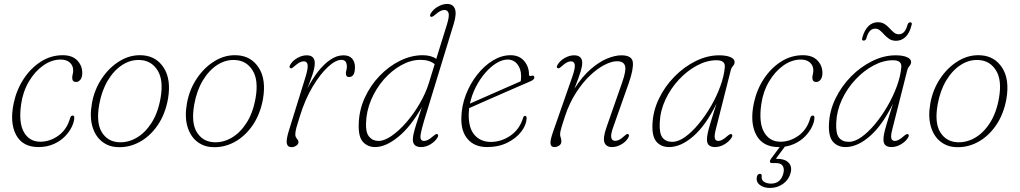

<svg xmlns="http://www.w3.org/2000/svg" viewBox="-20 -737 5162 972"><path d="M287.5 -435.5Q241.5 -435.5 199 -405.5Q156.5 -375.5 126.2 -324.2Q96 -273 87 -209.5Q73.5 -115 101.5 -67.2Q129.5 -19.5 184 -19.5Q232.5 -19.5 275.5 -50.2Q318.5 -81 334.5 -138Q338 -152 348 -152Q356 -152 356 -141.5Q356 -121.5 344 -96Q332 -70.5 309 -46.8Q286 -23 252 -7.8Q218 7.5 174.5 7.5Q94 7.5 61.2 -54.5Q28.5 -116.5 49.5 -215.5Q64 -283 100 -337.8Q136 -392.5 187 -425Q238 -457.5 297.5 -457.5Q346 -457.5 371.2 -431Q396.5 -404.5 396.5 -368Q396.5 -345.5 387.2 -333.8Q378 -322 365.5 -322Q345.5 -322 345.5 -343.5Q345.5 -351 348 -361Q350.5 -371 350.5 -380.5Q350.5 -404.5 333.8 -420Q317 -435.5 287.5 -435.5Z M702.5 -457Q772 -452 809.5 -393.2Q847 -334.5 830.5 -236.5Q816.5 -158.5 777.5 -102Q738.5 -45.5 684 -16.8Q629.5 12 569.5 7.5Q526 4.5 493.5 -22.8Q461 -50 447.2 -98.8Q433.5 -147.5 445.5 -215Q458 -284 496 -340.5Q534 -397 588 -429.2Q642 -461.5 702.5 -457ZM580.5 -17Q626.5 -14 670.2 -38.8Q714 -63.5 747 -114.8Q780 -166 793 -241.5Q808.5 -331 778 -380.2Q747.5 -429.5 691.5 -433Q643.5 -436.5 600.2 -409Q557 -381.5 526 -330Q495 -278.5 482.5 -209Q466 -116.5 495 -68.5Q524 -20.5 580.5 -17Z M1183.5 -457Q1253 -452 1290.5 -393.2Q1328 -334.5 1311.5 -236.5Q1297.5 -158.5 1258.5 -102Q1219.5 -45.5 1165 -16.8Q1110.5 12 1050.5 7.5Q1007 4.5 974.5 -22.8Q942 -50 928.2 -98.8Q914.5 -147.5 926.5 -215Q939 -284 977 -340.5Q1015 -397 1069 -429.2Q1123 -461.5 1183.5 -457ZM1061.5 -17Q1107.5 -14 1151.2 -38.8Q1195 -63.5 1228 -114.8Q1261 -166 1274 -241.5Q1289.5 -331 1259 -380.2Q1228.5 -429.5 1172.5 -433Q1124.5 -436.5 1081.2 -409Q1038 -381.5 1007 -330Q976 -278.5 963.5 -209Q947 -116.5 976 -68.5Q1005 -20.5 1061.5 -17Z M1450 -392Q1441.5 -396 1449.5 -409.5Q1461.5 -430 1485.5 -443.5Q1509.5 -457 1532.5 -457Q1573.5 -457 1573.5 -417.5Q1573.5 -393.5 1561.5 -358.2Q1549.5 -323 1535.5 -288Q1559.5 -335 1589.2 -373.5Q1619 -412 1652 -434.5Q1685 -457 1718.5 -457Q1748 -457 1762.5 -440.5Q1777 -424 1777 -397Q1777 -347 1747 -347Q1731 -347 1731 -365.5Q1731 -373 1733.5 -381Q1736 -389 1736 -400Q1736 -415 1729.8 -424.5Q1723.5 -434 1708.5 -434Q1679 -434 1639.8 -397.8Q1600.5 -361.5 1562.2 -297.2Q1524 -233 1498 -148.5Q1486 -111 1480.5 -90.8Q1475 -70.5 1475 -56.5Q1475 -44 1483 -35Q1491 -26 1491 -17.5Q1491 -7.5 1480 0.2Q1469 8 1456 8Q1436 8 1432 -10.8Q1428 -29.5 1443 -77.5L1525.5 -343.5Q1539.5 -388 1537.5 -407.2Q1535.5 -426.5 1517.5 -426.5Q1508 -426.5 1497 -421Q1486 -415.5 1471 -402Q1464.5 -396 1459.5 -392.8Q1454.5 -389.5 1450 -392Z M2277.5 -618 2127 -126Q2114 -82.5 2110.2 -60.5Q2106.5 -38.5 2111.2 -31Q2116 -23.5 2127.5 -23.5Q2146 -23.5 2173 -48Q2180 -53.5 2184.8 -56.8Q2189.5 -60 2194 -58Q2202.5 -53.5 2194.5 -40Q2183 -21 2160 -6.8Q2137 7.5 2111.5 7.5Q2070 7.5 2070 -31Q2070 -43 2074 -60.8Q2078 -78.5 2087.8 -109.8Q2097.5 -141 2115.5 -194.5Q2059 -95 1995.8 -43.8Q1932.5 7.5 1879.5 7.5Q1842 7.5 1818 -18Q1794 -43.5 1796 -107Q1797.5 -178 1826.2 -241.2Q1855 -304.5 1902 -353.2Q1949 -402 2005.8 -429.8Q2062.5 -457.5 2120 -457.5Q2162.5 -457.5 2188.5 -439L2242.5 -612.5Q2255.5 -654.5 2251 -670.5Q2246.5 -686.5 2229 -686.5Q2219.5 -686.5 2208.8 -681Q2198 -675.5 2182.5 -662Q2167 -649 2161.5 -652Q2153 -655.5 2161 -669.5Q2173.5 -690 2197 -703.5Q2220.5 -717 2244 -717Q2273 -717 2282.8 -692.8Q2292.5 -668.5 2277.5 -618ZM1833 -112.5Q1831 -66 1849 -44.8Q1867 -23.5 1896.5 -23.5Q1925.5 -23.5 1962.5 -49Q1999.5 -74.5 2036.8 -117.2Q2074 -160 2104.2 -211.8Q2134.5 -263.5 2151 -316L2180.5 -412Q2155 -434 2108.5 -434Q2060 -434 2011.8 -407.2Q1963.5 -380.5 1923.5 -335Q1883.5 -289.5 1859 -231.8Q1834.5 -174 1833 -112.5Z M2646 -136.5Q2644 -103 2618.5 -70Q2593 -37 2548.8 -14.8Q2504.5 7.5 2445.5 7.5Q2383.5 7.5 2348.8 -31.5Q2314 -70.5 2315.5 -139.5Q2316.5 -199.5 2338.2 -256.5Q2360 -313.5 2395.8 -358.8Q2431.5 -404 2475.2 -430.8Q2519 -457.5 2564.5 -457.5Q2608.5 -457.5 2633.2 -428.8Q2658 -400 2658 -360Q2658 -349.5 2670.5 -353Q2685 -358 2685 -344Q2685 -334 2665.5 -325.5Q2635.5 -312.5 2590.5 -293Q2545.5 -273.5 2497.8 -252.5Q2450 -231.5 2411.2 -214.5Q2372.5 -197.5 2355 -189.5Q2353.5 -176 2353 -162.5Q2351 -89 2382.2 -53.8Q2413.5 -18.5 2465 -18.5Q2516 -18.5 2562.5 -49.2Q2609 -80 2628 -139.5Q2631 -150.5 2638 -150.5Q2646.5 -150.5 2646 -136.5ZM2550 -435.5Q2523 -435.5 2493.8 -417.8Q2464.5 -400 2437.2 -368.8Q2410 -337.5 2389.2 -297.2Q2368.5 -257 2359 -212.5Q2377.5 -220.5 2409 -234.5Q2440.5 -248.5 2477.8 -264.8Q2515 -281 2551.5 -297.2Q2588 -313.5 2616 -325.5Q2618 -335 2618 -352Q2618 -388.5 2599 -412Q2580 -435.5 2550 -435.5Z M2803.5 -392Q2794.5 -396 2803 -409.5Q2816 -431 2839.8 -444Q2863.5 -457 2886 -457Q2927.5 -457 2927.5 -418.5Q2927.5 -402 2919.8 -375.8Q2912 -349.5 2888 -288Q2927.5 -350 2970.8 -387.2Q3014 -424.5 3054.2 -440.8Q3094.5 -457 3125.5 -457Q3180 -457 3183.8 -421.5Q3187.5 -386 3163 -316L3085.5 -96.5Q3071 -57 3074.5 -40.5Q3078 -24 3094.5 -24Q3104 -24 3114.8 -29.2Q3125.5 -34.5 3140 -48Q3146.5 -54 3151 -57Q3155.5 -60 3160 -58Q3168 -54 3161 -40.5Q3149 -19 3125.2 -5.8Q3101.5 7.5 3078.5 7.5Q3049 7.5 3040.2 -15.2Q3031.5 -38 3050 -91.5L3129.5 -319Q3151.5 -381.5 3144 -404.2Q3136.5 -427 3104 -427Q3077 -427 3041.2 -409Q3005.5 -391 2968 -355.8Q2930.5 -320.5 2896.8 -268.5Q2863 -216.5 2840.5 -149Q2829.5 -115.5 2824 -97.5Q2818.5 -79.5 2817 -71.2Q2815.5 -63 2815.5 -57.5Q2815.5 -48.5 2818.8 -40Q2822 -31.5 2822 -21Q2822 -8 2811 -0.2Q2800 7.5 2786 7.5Q2769.5 7.5 2767 -9.2Q2764.5 -26 2780 -70L2877.5 -349Q2892.5 -392.5 2889.8 -409.5Q2887 -426.5 2870 -426.5Q2861 -426.5 2850 -421Q2839 -415.5 2824.5 -402Q2817.5 -396 2812.8 -392.8Q2808 -389.5 2803.5 -392Z M3604 -83Q3595.5 -51 3598.8 -37.2Q3602 -23.5 3617 -23.5Q3635 -23.5 3662 -48Q3677 -61 3683 -58Q3691.5 -53.5 3683.5 -40Q3672 -21 3648.2 -6.8Q3624.5 7.5 3599.5 7.5Q3580.5 7.5 3569.8 -1.2Q3559 -10 3559 -31Q3559 -44 3562.5 -61.2Q3566 -78.5 3576.2 -113.2Q3586.5 -148 3607 -212Q3554 -103.5 3490.8 -48Q3427.5 7.5 3367 7.5Q3327.5 7.5 3304 -18.8Q3280.5 -45 3283 -107Q3285.5 -174.5 3315.8 -237.2Q3346 -300 3394.8 -349.5Q3443.5 -399 3502.5 -428Q3561.5 -457 3620.5 -457Q3656.5 -457 3677.8 -447.8Q3699 -438.5 3699 -423Q3699 -412 3690.8 -403Q3682.5 -394 3680 -383.5ZM3320 -117Q3317 -62 3333.8 -40.5Q3350.5 -19 3382.5 -19Q3413 -18.5 3447.8 -43.2Q3482.5 -68 3516.5 -109Q3550.5 -150 3579.5 -200Q3608.5 -250 3627.2 -301.8Q3646 -353.5 3649.5 -398.5Q3651.5 -432 3607.5 -432Q3558.5 -432 3508.8 -405.5Q3459 -379 3417 -334Q3375 -289 3348.8 -232.8Q3322.5 -176.5 3320 -117Z M4034.5 -435.5Q3988.5 -435.5 3946 -405.5Q3903.5 -375.5 3873.2 -324.2Q3843 -273 3834 -209.5Q3820.5 -115 3848.5 -67.2Q3876.5 -19.5 3931 -19.5Q3979.5 -19.5 4022.5 -50.2Q4065.5 -81 4081.5 -138Q4085 -152 4095 -152Q4103 -152 4103 -141.5Q4103 -121.5 4091 -96Q4079 -70.5 4056 -46.8Q4033 -23 3999 -7.8Q3965 7.5 3921.5 7.5Q3841 7.5 3808.2 -54.5Q3775.5 -116.5 3796.5 -215.5Q3811 -283 3847 -337.8Q3883 -392.5 3934 -425Q3985 -457.5 4044.5 -457.5Q4093 -457.5 4118.2 -431Q4143.5 -404.5 4143.5 -368Q4143.5 -345.5 4134.2 -333.8Q4125 -322 4112.5 -322Q4092.5 -322 4092.5 -343.5Q4092.5 -351 4095 -361Q4097.5 -371 4097.5 -380.5Q4097.5 -404.5 4080.8 -420Q4064 -435.5 4034.5 -435.5ZM3938 -7H3962.5L3907.5 67H3915Q3953.5 67 3972.2 86.5Q3991 106 3982.5 138.5Q3973.5 172.5 3944.5 193.5Q3915.5 214.5 3878 214.5Q3845.5 214.5 3825.8 198.5Q3806 182.5 3812 157Q3815.5 143.5 3826.5 143Q3837.5 143 3836 154.5Q3834 175.5 3848.8 184Q3863.5 192.5 3883.5 192.5Q3932.5 192.5 3946 140Q3951.5 117 3942.5 102.8Q3933.5 88.5 3908.5 88.5H3888.5Q3878.5 88.5 3877.8 81.8Q3877 75 3883 67Z M4497.5 -83Q4489 -51 4492.2 -37.2Q4495.5 -23.5 4510.5 -23.5Q4528.5 -23.5 4555.5 -48Q4570.5 -61 4576.5 -58Q4585 -53.5 4577 -40Q4565.5 -21 4541.8 -6.8Q4518 7.5 4493 7.5Q4474 7.5 4463.2 -1.2Q4452.5 -10 4452.5 -31Q4452.5 -44 4456 -61.2Q4459.5 -78.5 4469.8 -113.2Q4480 -148 4500.5 -212Q4447.5 -103.5 4384.2 -48Q4321 7.5 4260.5 7.5Q4221 7.5 4197.5 -18.8Q4174 -45 4176.5 -107Q4179 -174.5 4209.2 -237.2Q4239.5 -300 4288.2 -349.5Q4337 -399 4396 -428Q4455 -457 4514 -457Q4550 -457 4571.2 -447.8Q4592.5 -438.5 4592.5 -423Q4592.5 -412 4584.2 -403Q4576 -394 4573.5 -383.5ZM4213.5 -117Q4210.5 -62 4227.2 -40.5Q4244 -19 4276 -19Q4306.5 -18.5 4341.2 -43.2Q4376 -68 4410 -109Q4444 -150 4473 -200Q4502 -250 4520.8 -301.8Q4539.5 -353.5 4543 -398.5Q4545 -432 4501 -432Q4452 -432 4402.2 -405.5Q4352.5 -379 4310.5 -334Q4268.5 -289 4242.2 -232.8Q4216 -176.5 4213.5 -117ZM4516.5 -530.5Q4496 -530.5 4482 -539.8Q4468 -549 4457.2 -561Q4446.5 -573 4435.5 -582.5Q4424.5 -592 4410.5 -592Q4379 -592 4366.5 -544.5Q4363.5 -531.5 4352 -531.5Q4341.5 -531.5 4345 -544.5Q4356 -585 4376.5 -604.8Q4397 -624.5 4424 -624.5Q4444.5 -624.5 4458.5 -615.2Q4472.5 -606 4483.2 -594Q4494 -582 4505 -572.8Q4516 -563.5 4530.5 -563.5Q4561.5 -563.5 4574 -610.5Q4577.5 -624 4589 -624Q4598.5 -624 4595 -610.5Q4585 -569.5 4564.2 -550Q4543.5 -530.5 4516.5 -530.5Z M4947 -457Q5016.5 -452 5054 -393.2Q5091.5 -334.5 5075 -236.5Q5061 -158.5 5022 -102Q4983 -45.5 4928.5 -16.8Q4874 12 4814 7.5Q4770.5 4.5 4738 -22.8Q4705.5 -50 4691.8 -98.8Q4678 -147.5 4690 -215Q4702.5 -284 4740.5 -340.5Q4778.5 -397 4832.5 -429.2Q4886.5 -461.5 4947 -457ZM4825 -17Q4871 -14 4914.8 -38.8Q4958.5 -63.5 4991.5 -114.8Q5024.5 -166 5037.5 -241.5Q5053 -331 5022.5 -380.2Q4992 -429.5 4936 -433Q4888 -436.5 4844.8 -409Q4801.5 -381.5 4770.5 -330Q4739.5 -278.5 4727 -209Q4710.5 -116.5 4739.5 -68.5Q4768.5 -20.5 4825 -17Z"/></svg>

Font: Fraunces 9pt Soft Thin
Style: Italic
Weight: 100
Italic angle: -16°
Version: Version 1.000;[b76b70a41]